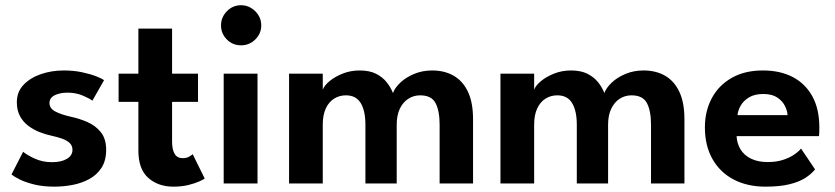

<svg xmlns="http://www.w3.org/2000/svg" viewBox="-20 -686 3124 718"><path d="M218.5 -422.5Q255.5 -422.5 287 -415.8Q318.5 -409 340.2 -400.5Q362 -392 369 -386L325.5 -309.5Q315.5 -317.5 289.8 -328.5Q264 -339.5 232.5 -339.5Q204 -339.5 184.5 -329.8Q165 -320 165 -300.5Q165 -281 186 -269.5Q207 -258 244.5 -249.5Q276 -243 306.5 -229.8Q337 -216.5 357 -191.8Q377 -167 377 -126Q377 -85.5 359.8 -58.8Q342.5 -32 314 -16.5Q285.5 -1 251.5 5.5Q217.5 12 184 12Q140.5 12 107.5 3.8Q74.5 -4.5 53.2 -15.2Q32 -26 23 -33.5L66.5 -118.5Q79.5 -107 109.2 -93.2Q139 -79.5 173.5 -79.5Q209.5 -79.5 230.2 -92Q251 -104.5 251 -125.5Q251 -141 241 -150.8Q231 -160.5 213.5 -167Q196 -173.5 172.5 -178.5Q151 -183 128.5 -191.8Q106 -200.5 86.5 -215Q67 -229.5 55 -251.2Q43 -273 43 -303.5Q43 -342.5 68 -368.8Q93 -395 133 -408.8Q173 -422.5 218.5 -422.5Z M423.5 -410.5H497.5V-579H623.5V-410.5H720.5V-305H623.5V-156.5Q623.5 -127 633 -110.8Q642.5 -94.5 663 -94.5Q678.5 -94.5 688.5 -100.8Q698.5 -107 700.5 -109.5L745.5 -18.5Q742.5 -15.5 726.2 -8Q710 -0.5 684.8 5.8Q659.5 12 628 12Q571.5 12 534.5 -20.8Q497.5 -53.5 497.5 -122.5V-305H423.5Z M816.5 0V-410.5H943V0ZM881.5 -516.5Q850 -516.5 828.2 -538.5Q806.5 -560.5 806.5 -591Q806.5 -621.5 828.5 -644Q850.5 -666.5 881.5 -666.5Q902 -666.5 919 -656.2Q936 -646 946.5 -629Q957 -612 957 -591Q957 -560.5 934.8 -538.5Q912.5 -516.5 881.5 -516.5Z M1596 -422.5Q1642 -422.5 1676.2 -403Q1710.5 -383.5 1729.8 -343.2Q1749 -303 1749 -240V0H1624V-219.5Q1624 -271.5 1608.8 -300.5Q1593.5 -329.5 1551 -329.5Q1527 -329.5 1507 -316.8Q1487 -304 1475.2 -279.5Q1463.5 -255 1463.5 -219.5V0H1346.5V-219.5Q1346.5 -271.5 1329 -300.5Q1311.5 -329.5 1273.5 -329.5Q1249 -329.5 1229.2 -317Q1209.5 -304.5 1198.2 -280.2Q1187 -256 1187 -219.5V0H1061V-410.5H1187V-350.5Q1192.5 -366 1212.2 -382.5Q1232 -399 1261.5 -410.8Q1291 -422.5 1325 -422.5Q1362 -422.5 1386.5 -410Q1411 -397.5 1426.2 -378.2Q1441.5 -359 1449.5 -338Q1456.5 -357.5 1477 -377Q1497.5 -396.5 1528.5 -409.5Q1559.5 -422.5 1596 -422.5Z M2386.5 -422.5Q2432.5 -422.5 2466.8 -403Q2501 -383.5 2520.2 -343.2Q2539.5 -303 2539.5 -240V0H2414.5V-219.5Q2414.5 -271.5 2399.2 -300.5Q2384 -329.5 2341.5 -329.5Q2317.5 -329.5 2297.5 -316.8Q2277.5 -304 2265.8 -279.5Q2254 -255 2254 -219.5V0H2137V-219.5Q2137 -271.5 2119.5 -300.5Q2102 -329.5 2064 -329.5Q2039.5 -329.5 2019.8 -317Q2000 -304.5 1988.8 -280.2Q1977.5 -256 1977.5 -219.5V0H1851.5V-410.5H1977.5V-350.5Q1983 -366 2002.8 -382.5Q2022.5 -399 2052 -410.8Q2081.5 -422.5 2115.5 -422.5Q2152.5 -422.5 2177 -410Q2201.5 -397.5 2216.8 -378.2Q2232 -359 2240 -338Q2247 -357.5 2267.5 -377Q2288 -396.5 2319 -409.5Q2350 -422.5 2386.5 -422.5Z M2734.5 -177Q2736 -149 2749.5 -127Q2763 -105 2788.8 -92.5Q2814.5 -80 2850.5 -80Q2883 -80 2907.8 -88Q2932.5 -96 2949.8 -107.8Q2967 -119.5 2975.5 -130.5L3028 -52.5Q3014 -35 2990.8 -20.2Q2967.5 -5.5 2931.8 3.2Q2896 12 2842.5 12Q2775 12 2724 -14.5Q2673 -41 2644.5 -91Q2616 -141 2616 -210Q2616 -270 2641.5 -318.2Q2667 -366.5 2715.8 -394.5Q2764.5 -422.5 2833 -422.5Q2897.5 -422.5 2944.8 -397.8Q2992 -373 3018 -325.5Q3044 -278 3044 -209.5Q3044 -205.5 3043.8 -193.2Q3043.5 -181 3042.5 -177ZM2925 -255.5Q2924.5 -271.5 2915.2 -290Q2906 -308.5 2886.5 -321.5Q2867 -334.5 2834.5 -334.5Q2802 -334.5 2781.2 -322Q2760.5 -309.5 2750 -291.2Q2739.5 -273 2738 -255.5Z"/></svg>

Font: League Spartan Thin SemiBold
Style: Regular
Weight: 600
Version: Version 2.002